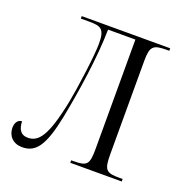

<svg xmlns="http://www.w3.org/2000/svg" viewBox="-104 -627 688 726"><g transform="rotate(20 240.0 -264.5)"><path d="M61 7C116 7 145 -31 170 -156C190 -257 214 -411 215 -522H325V-83C325 -18 317 -10 260 -10H253V0H460V-10H449C393 -10 384 -18 384 -83V-458C384 -518 396 -526 452 -526H460V-536H104V-526H137C185 -526 201 -520 201 -460C201 -412 182 -274 171 -218C141 -66 111 -34 69 -34C39 -34 29 -56 28 -85C12 -85 2 -70 2 -50C2 -17 25 7 61 7Z"/></g></svg>

Font: Noto Serif Display ExtraCondensed Light
Style: Regular
Weight: 300
Width: 2
Designer: Monotype Design Team
Foundry: Monotype Imaging Inc.
Version: Version 2.009